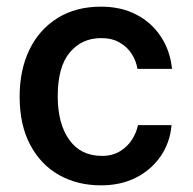

<svg xmlns="http://www.w3.org/2000/svg" viewBox="-20 -547 580 577"><path d="M283.5 -527Q344 -527 390 -503Q436 -479 463.8 -436.5Q491.5 -394 497 -340H393Q389.5 -363.5 376 -384.8Q362.5 -406 339.5 -419.2Q316.5 -432.5 284 -432.5Q226 -432.5 189.8 -389.5Q153.5 -346.5 153.5 -257.5Q153.5 -175.5 188 -127Q222.5 -78.5 286.5 -78.5Q318.5 -78.5 341.2 -92.8Q364 -107 377.2 -128.2Q390.5 -149.5 394.5 -171H495.5Q491 -118.5 462.8 -77.5Q434.5 -36.5 388.8 -13.2Q343 10 283.5 10Q212.5 10 157.2 -21.2Q102 -52.5 70.5 -112.2Q39 -172 39 -256.5Q39 -337 68.5 -397.8Q98 -458.5 153 -492.8Q208 -527 283.5 -527Z"/></svg>

Font: Public Sans SemiBold
Style: Regular
Weight: 600
Designer: The Public Sans Project Authors: Dan O. Williams and USWDS (Libre Franklin designed by Pablo Impallari and Rodrigo Fuenz
Version: Version 1.007